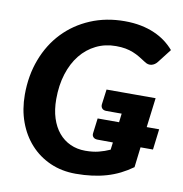

<svg xmlns="http://www.w3.org/2000/svg" viewBox="-82 -810 853 896"><g transform="rotate(10 344.0 -362.5)"><path d="M493 -264 498 -305.5H425.5Q412 -305.5 405.2 -313Q398.5 -320.5 399.5 -332L409 -404H641.5L624 -264H683L671 -166H612L600.5 -70Q572.5 -50 543 -35.2Q513.5 -20.5 481 -11Q448.5 -1.5 412.2 3.2Q376 8 335 8Q268.5 8 213.8 -16.2Q159 -40.5 119.8 -83.8Q80.5 -127 59 -186Q37.5 -245 37.5 -315Q37.5 -406 66.8 -482.8Q96 -559.5 149 -615Q202 -670.5 275.8 -701.8Q349.5 -733 438 -733Q479.5 -733 514.8 -726Q550 -719 579.2 -706.2Q608.5 -693.5 631.8 -676Q655 -658.5 673 -637.5L623 -573Q611.5 -558 595.2 -554.2Q579 -550.5 562.5 -562Q546.5 -572.5 531.5 -581.5Q516.5 -590.5 499.8 -597.2Q483 -604 463.2 -607.8Q443.5 -611.5 417.5 -611.5Q366.5 -611.5 323.8 -590.5Q281 -569.5 250.2 -531.2Q219.5 -493 202.5 -439.2Q185.5 -385.5 185.5 -319.5Q185.5 -269.5 198.2 -229.8Q211 -190 234 -162.5Q257 -135 289.2 -120.2Q321.5 -105.5 360.5 -105.5Q396 -105.5 423.5 -112.5Q451 -119.5 476.5 -131L481 -166L408.5 -166.5Q395 -166.5 388 -173.8Q381 -181 382.5 -192.5L391.5 -264Z"/></g></svg>

Font: Lato Heavy
Style: Italic
Weight: 800
Italic angle: -7°
Designer: Lukasz Dziedzic
Foundry: tyPoland Lukasz Dziedzic
Version: Version 2.007; 2014-02-27